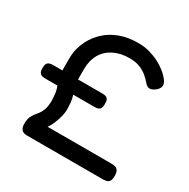

<svg xmlns="http://www.w3.org/2000/svg" viewBox="-159 -842 982 998"><g transform="rotate(30 331.5 -343.0)"><path d="M131 10Q108 10 98 -2Q88 -14 88 -36Q88 -66 97.5 -83.5Q107 -101 120 -115.5Q133 -130 142.5 -152.5Q152 -175 152 -214Q152 -223 149.5 -247Q147 -271 138 -294H64Q52 -294 43.5 -297Q35 -300 30 -308.5Q25 -317 25 -334Q25 -352 30 -360.5Q35 -369 44 -372Q53 -375 64 -375H121V-442Q121 -479 127.5 -504.5Q134 -530 148 -559Q169 -599 203 -630Q237 -661 284.5 -678.5Q332 -696 393 -696Q429 -696 461 -687Q493 -678 519 -664.5Q545 -651 565 -635Q585 -619 596 -605Q613 -585 613.5 -569.5Q614 -554 598 -538Q578 -521 562 -520Q546 -519 532 -536Q519 -552 500 -568Q481 -584 455 -594.5Q429 -605 393 -605Q339 -605 298.5 -584.5Q258 -564 236.5 -526.5Q215 -489 215 -438V-375H362Q374 -375 382.5 -372Q391 -369 395.5 -360.5Q400 -352 400 -334Q400 -317 395 -308.5Q390 -300 381.5 -297Q373 -294 360 -294H233Q240 -272 242 -249Q244 -226 244 -213Q244 -192 238 -168.5Q232 -145 222.5 -122Q213 -99 201 -83H584Q599 -83 609 -79.5Q619 -76 625 -66Q631 -56 631 -35Q631 -15 625 -5.5Q619 4 608.5 7Q598 10 583 10Z"/></g></svg>

Font: Fredoka Light
Style: Regular
Weight: 400
Version: Version 2.001